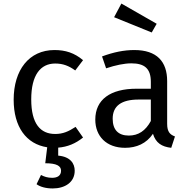

<svg xmlns="http://www.w3.org/2000/svg" viewBox="-20 -821 1056 1082"><path d="M57 -259C57 -106 128 -9 246 9L235 99C299 99 324 114 324 141C324 170 302 181 274 181C248 181 230 175 211 165L186 217C206 232 239 241 277 241C345 241 401 207 401 141C401 100 376 62 308 56V11C360 7 406 -12 448 -46L406 -106C366 -80 335 -66 291 -66C208 -66 156 -123 156 -261C156 -398 208 -463 291 -463C335 -463 368 -450 404 -424L448 -482C399 -523 349 -539 287 -539C144 -539 57 -427 57 -259Z M685 12C749 12 805 -12 842 -67C858 -15 892 6 945 12L966 -52C939 -62 922 -77 922 -123V-364C922 -474 864 -539 737 -539C678 -539 620 -527 555 -503L578 -436C632 -454 681 -464 720 -464C793 -464 830 -436 830 -360V-321H749C602 -321 517 -260 517 -147C517 -53 580 12 685 12ZM761 -260H830V-139C800 -84 760 -57 706 -57C646 -57 615 -90 615 -152C615 -224 664 -260 761 -260ZM623 -724 835 -638 863 -687 664 -801Z"/></svg>

Font: FiraGO Unicode
Style: Regular
Weight: 400
Designer: bBox Type
Foundry: bBox Type GmbH
Version: Version 1.001;PS 001.001;hotconv 1.0.88;makeotf.lib2.5.64775